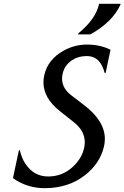

<svg xmlns="http://www.w3.org/2000/svg" viewBox="-20 -982 656 1012"><path d="M615.7 -961.9 614.7 -957Q572.3 -865.2 456.5 -800.8H391.6L392.6 -805.7Q485.4 -881.8 502.4 -961.9ZM215.3 9.8Q122.6 9.8 48.3 -43L79.6 -189.9H84.5Q94.7 -147 114.3 -118.2Q158.7 -51.8 234.1 -51.8Q309.6 -51.8 364.7 -103.5Q412.1 -147.9 423.8 -204.1Q426.8 -218.3 426.8 -231.9Q426.8 -292.5 369.1 -337.9L295.4 -396.5Q209 -464.8 209 -548.3Q209 -567.9 213.9 -587.9Q233.4 -670.4 316.9 -715.8Q374 -747.1 438.5 -747.1Q508.3 -747.1 562.5 -719.7L536.6 -597.2H531.7Q527.8 -612.3 521.5 -627Q496.1 -686.5 437.5 -686.5Q392.6 -686.5 360.8 -665.5Q318.8 -637.7 309.6 -590.8Q307.1 -579.1 307.1 -567.9Q307.1 -516.6 356 -479.5L424.3 -427.2Q532.7 -344.2 532.7 -249.5Q532.7 -229 527.8 -208.5Q506.3 -118.7 425.3 -56.6Q338.9 9.8 215.3 9.8Z"/></svg>

Font: Classica
Style: Book Oblique
Weight: 400
Italic angle: -12°
Designer: Wojciech Kalinowski "wmk69" (wmk69@o2.pl)
Foundry: Wojciech Kalinowski "wmk69" (wmk69@o2.pl)
Version: Version 2.1.1; 2021-05-14